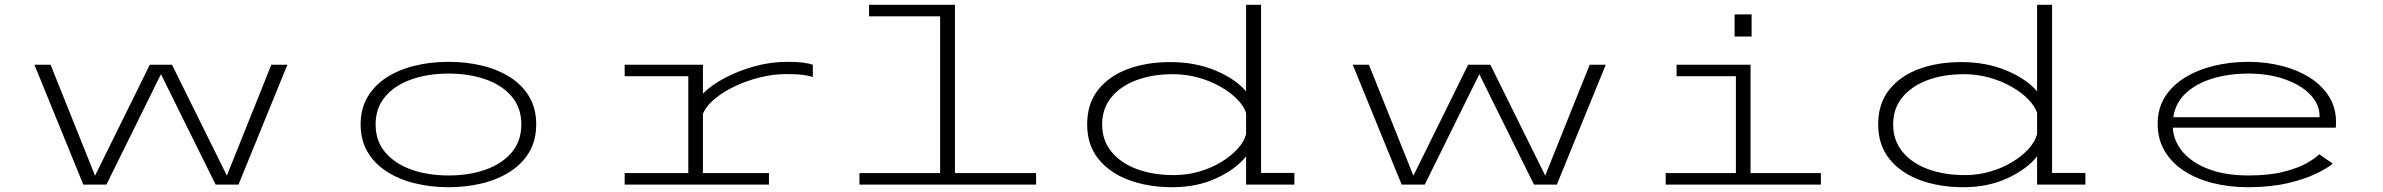

<svg xmlns="http://www.w3.org/2000/svg" viewBox="-20 -770 9940 801"><path d="M327.5 0 123.5 -500H191L376.5 -37L605 -500H697.5L926.5 -37.5L1112 -500H1179L975 0H879.5L651.5 -460.5L424 0Z M1851.5 11Q1776 11 1709.8 -5.5Q1643.5 -22 1592.8 -54.8Q1542 -87.5 1513.2 -136.5Q1484.5 -185.5 1484.5 -251Q1484.5 -316.5 1513.5 -365.5Q1542.5 -414.5 1593 -447Q1643.5 -479.5 1710 -495.8Q1776.5 -512 1851.5 -512Q1926.5 -512 1992.8 -495.8Q2059 -479.5 2109.5 -447Q2160 -414.5 2188.5 -365.5Q2217 -316.5 2217 -251Q2217 -185.5 2188.5 -136.5Q2160 -87.5 2109.5 -54.8Q2059 -22 1992.8 -5.5Q1926.5 11 1851.5 11ZM1851.5 -38Q1938 -38 2006.5 -62.5Q2075 -87 2115 -134.5Q2155 -182 2155 -251Q2155 -320 2115 -367.2Q2075 -414.5 2006.2 -438.8Q1937.5 -463 1851.5 -463Q1765.5 -463 1696.5 -438.8Q1627.5 -414.5 1587.2 -367.2Q1547 -320 1547 -251Q1547 -182 1587.2 -134.5Q1627.5 -87 1696.2 -62.5Q1765 -38 1851.5 -38Z M2586 0V-48H2851.5V-452H2586V-500H2912.5V-379.5Q2947.5 -415 3004.2 -445Q3061 -475 3128.2 -493.5Q3195.5 -512 3262 -512Q3307 -512 3330.8 -508.8Q3354.5 -505.5 3371 -500V-449Q3354 -454 3329.8 -457.5Q3305.5 -461 3261 -461Q3208 -461 3152.2 -447.5Q3096.5 -434 3046.8 -410.5Q2997 -387 2961.2 -357.2Q2925.5 -327.5 2912.5 -295V-48H3188V0Z M3565.5 0V-48H3902V-702H3605.5V-750H3964V-48H4302.5V0Z M4870.5 11Q4770.5 11 4690 -18.8Q4609.5 -48.5 4562.5 -106.8Q4515.5 -165 4515.5 -251Q4515.5 -337.5 4561.2 -395.2Q4607 -453 4685.2 -482Q4763.5 -511 4861.5 -511Q4967 -511 5050.8 -475.8Q5134.5 -440.5 5178.5 -389V-750H5241V-48.5H5380V0H5178.5V-117.5Q5135.5 -64 5054.8 -26.5Q4974 11 4870.5 11ZM4578 -251Q4578 -184.5 4616.8 -137Q4655.5 -89.5 4723.2 -64.5Q4791 -39.5 4877.5 -39.5Q4932 -39.5 4982.8 -54.2Q5033.5 -69 5074.8 -94Q5116 -119 5143.2 -149.2Q5170.5 -179.5 5178.5 -210.5V-298.5Q5169.5 -327 5141.8 -355.5Q5114 -384 5072.2 -408Q5030.5 -432 4979.5 -446.2Q4928.5 -460.5 4873 -460.5Q4788.5 -460.5 4721.8 -435.8Q4655 -411 4616.5 -364.2Q4578 -317.5 4578 -251Z M5827.5 0 5623.5 -500H5691L5876.5 -37L6105 -500H6197.5L6426.5 -37.5L6612 -500H6679L6475 0H6379.5L6151.5 -460.5L5924 0Z M7216.5 -710H7287.5V-617.5H7216.5ZM6929 0V-48H7222V-452H6974.5V-500H7283V-48H7576.5V0Z M8170.5 11Q8070.5 11 7990 -18.8Q7909.5 -48.5 7862.5 -106.8Q7815.5 -165 7815.5 -251Q7815.5 -337.5 7861.2 -395.2Q7907 -453 7985.2 -482Q8063.5 -511 8161.5 -511Q8267 -511 8350.8 -475.8Q8434.5 -440.5 8478.5 -389V-750H8541V-48.5H8680V0H8478.5V-117.5Q8435.5 -64 8354.8 -26.5Q8274 11 8170.5 11ZM7878 -251Q7878 -184.5 7916.8 -137Q7955.5 -89.5 8023.2 -64.5Q8091 -39.5 8177.5 -39.5Q8232 -39.5 8282.8 -54.2Q8333.5 -69 8374.8 -94Q8416 -119 8443.2 -149.2Q8470.5 -179.5 8478.5 -210.5V-298.5Q8469.5 -327 8441.8 -355.5Q8414 -384 8372.2 -408Q8330.5 -432 8279.5 -446.2Q8228.5 -460.5 8173 -460.5Q8088.5 -460.5 8021.8 -435.8Q7955 -411 7916.5 -364.2Q7878 -317.5 7878 -251Z M9358 11Q9281 11 9212.8 -6Q9144.5 -23 9092.5 -56.5Q9040.5 -90 9011 -139.5Q8981.5 -189 8981.5 -254Q8981.5 -317.5 9012 -365.8Q9042.5 -414 9095.5 -446.5Q9148.5 -479 9216.5 -495.5Q9284.5 -512 9359 -512Q9433.5 -512 9499.8 -495Q9566 -478 9616.8 -445.8Q9667.5 -413.5 9696.5 -367Q9725.5 -320.5 9725.5 -262Q9725.5 -256 9725.2 -249Q9725 -242 9724.5 -237.5H9044.5Q9048.5 -178.5 9088.5 -133.5Q9128.5 -88.5 9197.8 -63.2Q9267 -38 9359.5 -38Q9446 -38 9506.2 -53.2Q9566.5 -68.5 9603.2 -89.2Q9640 -110 9655.5 -126.5L9712 -87.5Q9691.5 -69.5 9644 -46.2Q9596.5 -23 9524.5 -6Q9452.5 11 9358 11ZM9360 -463Q9279.5 -463 9211.8 -442.8Q9144 -422.5 9100 -382.2Q9056 -342 9046.5 -281H9657V-285Q9657 -335 9618.2 -375.2Q9579.5 -415.5 9512.2 -439.2Q9445 -463 9360 -463Z"/></svg>

Font: Trispace Expanded ExtraLight
Style: Regular
Weight: 200
Width: 7
Designer: Tyler Finck
Foundry: Etcetera Type Company
Version: Version 1.210; ttfautohint (v1.8.3)